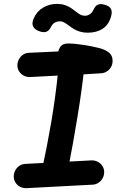

<svg xmlns="http://www.w3.org/2000/svg" viewBox="-20 -971 660 1003"><path d="M201.2 -95.3Q225.5 -202.8 247.9 -333.8Q270.2 -464.8 284.2 -602.9L294.4 -576.8L136.4 -568.5Q119.2 -568 104.1 -575.9Q89 -583.8 79.9 -598Q70.8 -612.3 70.8 -629.5Q70.8 -646.7 78.9 -661.6Q87 -676.6 101 -685.7Q115 -694.8 131.8 -695.2L343.7 -705.1L281.3 -677.5Q281.3 -704.3 293.6 -724Q305.9 -743.8 335.4 -743.8Q370.5 -743.8 423.9 -735.3Q463.2 -728.7 497.1 -720.3Q528.8 -712.4 548.5 -697.1Q568.2 -681.8 568.2 -652.8Q568.2 -635.5 560.2 -621.2Q552.1 -606.8 538.3 -597.9Q524.6 -589 507.3 -588.1L403 -581.8L419.3 -610.8Q408.9 -508.3 384.8 -361.1Q360.8 -213.8 336.2 -90.5Q328.2 -53.5 311.4 -35Q294.6 -16.5 265.8 -16.5Q245.9 -16.5 228.8 -26.7Q211.8 -36.8 203.8 -54.9Q195.9 -72.9 201.2 -95.3ZM51.8 -49Q51.8 -66.2 59.8 -81.1Q67.9 -96.1 81.9 -105.2Q95.9 -114.2 112.7 -114.8L458.4 -133.2Q475.6 -133.7 490.8 -125.8Q506 -117.9 515.1 -103.7Q524.2 -89.4 524.2 -72.2Q524.2 -55 516.1 -40Q508 -25.1 494 -16Q480.1 -6.8 463.2 -6.3L117.3 12Q100.2 12.5 85 4.6Q69.9 -3.2 60.8 -17.5Q51.8 -31.8 51.8 -49ZM339.8 -837.4Q324.8 -848.6 314.7 -854.1Q304.6 -859.7 292.9 -859.7Q278.4 -859.7 266.2 -852.8Q254 -845.9 246.9 -831.5Q237.6 -812.2 224.2 -806Q210.9 -799.8 190.1 -806.2Q163.8 -814.2 154 -831.2Q144.2 -848.2 156.2 -875.3Q172.2 -911.5 204.6 -931Q237.1 -950.6 277.5 -950.6Q299.5 -950.6 316.8 -945.1Q334 -939.6 346.2 -932Q358.3 -924.4 373.4 -912.7Q389 -900.2 399.8 -894.4Q410.5 -888.7 423.3 -888.7Q437.7 -888.7 449.9 -897.1Q462.1 -905.5 469.1 -921.7Q474.5 -933.1 481.5 -940Q488.5 -947 499.6 -949Q510.7 -951 526.6 -946.4Q552.7 -939.2 560 -923.7Q567.4 -908.2 559.4 -882.2Q546.7 -840.2 515.4 -820.2Q484.2 -800.2 437.9 -800.2Q415.8 -800.2 398 -805.6Q380.2 -810.9 367.8 -818.3Q355.3 -825.7 339.8 -837.4Z"/></svg>

Font: Monaspace Radon Var
Style: Regular
Weight: 400
Designer: Riley Cran and the Lettermatic Team
Version: Version 1.000 (Monaspace Radon Var)